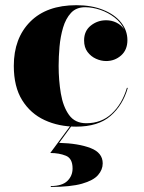

<svg xmlns="http://www.w3.org/2000/svg" viewBox="-20 -490 567 758"><path d="M266.5 175Q266.5 135.5 240 124.8Q213.5 114 178.5 114L263 -0.5H268L213.5 74Q289.5 76 337.5 94.5Q385.5 113 385.5 155Q385.5 180 367 201.2Q348.5 222.5 303.8 235.2Q259 248 180.5 248V244.5Q225 244.5 245.8 224.5Q266.5 204.5 266.5 175ZM484.5 -143Q465 -74.5 416.2 -32.2Q367.5 10 280.5 10Q212 10 156.2 -15.8Q100.5 -41.5 67.5 -94.5Q34.5 -147.5 34.5 -230Q34.5 -339 99.2 -404.2Q164 -469.5 281.5 -469.5Q341.5 -469.5 387 -451.2Q432.5 -433 457.8 -401.5Q483 -370 483 -331.5Q483 -293 458 -271Q433 -249 399 -249Q379 -249 359 -258Q339 -267 325.5 -285Q312 -303 312 -330.5Q312 -368 338.5 -389Q365 -410 399 -410Q420.5 -410 439.5 -400.8Q458.5 -391.5 470 -374.5Q457.5 -401.5 432.2 -421Q407 -440.5 376.2 -451Q345.5 -461.5 316 -461.5Q281 -461.5 260.2 -439Q239.5 -416.5 229 -381Q218.5 -345.5 215 -305.5Q211.5 -265.5 211.5 -230Q211.5 -173 220.2 -121Q229 -69 252.5 -36.2Q276 -3.5 320.5 -3.5Q380.5 -3.5 421.2 -41.5Q462 -79.5 481 -143Z"/></svg>

Font: Bodoni* 48
Style: Bold
Weight: 700
Version: Version 2.2